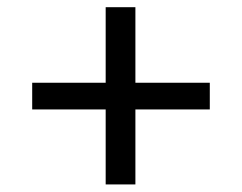

<svg xmlns="http://www.w3.org/2000/svg" viewBox="-20 -579 655 520"><path d="M266.2 -559.5H346.7V-354.9H548.2V-282.6H346.7V-79.5H266.2V-282.6H67.2V-354.9H266.2Z"/></svg>

Font: Fira Code Fixed
Style: Regular
Weight: 400
Monospace: yes
Designer: Carrois Corporate, Edenspiekermann AG, Nikita Prokopov
Foundry: Carrois Corporate, Edenspiekermann AG, Nikita Prokopov
Version: Version 5.002